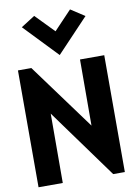

<svg xmlns="http://www.w3.org/2000/svg" viewBox="-108 -1092 824 1170"><g transform="rotate(-10 303.5 -507.0)"><path d="M495 10H567V-713H417L416 -304L116 -713H33V10H183L184 -419ZM102 -968 300 -761 496 -968 410 -1024 300 -908 188 -1023Z"/></g></svg>

Font: Bluebird
Style: SfBdNrw
Weight: 700
Designer: Jasper
Foundry: Cannot Into Space Fonts
Version: Version 0.98